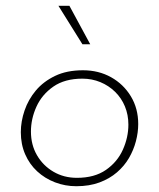

<svg xmlns="http://www.w3.org/2000/svg" viewBox="-20 -637 551 664"><path d="M244 7Q205 7 170 -6.5Q135 -20 108.5 -44.5Q82 -69 67 -103.5Q52 -138 52 -180Q52 -217 65 -255Q78 -293 104 -324Q130 -355 170.5 -374.5Q211 -394 267 -394Q321 -394 364 -370Q407 -346 432.5 -304Q458 -262 458 -208Q458 -179 450 -148.5Q442 -118 426 -90.5Q410 -63 384.5 -41Q359 -19 324 -6Q289 7 244 7ZM246 -22Q307 -22 346.5 -49.5Q386 -77 405 -119.5Q424 -162 424 -206Q424 -240 412 -269Q400 -298 378 -319.5Q356 -341 327 -353Q298 -365 265 -365Q204 -365 164.5 -337.5Q125 -310 106 -268Q87 -226 87 -182Q87 -136 108 -100Q129 -64 165 -43Q201 -22 246 -22ZM220 -617 292 -484H265L182 -617Z"/></svg>

Font: Josefin Sans Thin ExtraLight
Style: Italic
Weight: 250
Italic angle: -7°
Version: Version 2.000